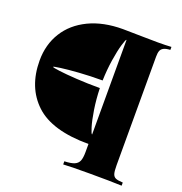

<svg xmlns="http://www.w3.org/2000/svg" viewBox="-154 -843 1098 1158"><g transform="rotate(20 395.0 -264.0)"><path d="M560.5 -707Q666 -705.6 662.1 -705.6Q713.4 -705.6 749.5 -708V-689Q721.7 -687.5 707.3 -679.9Q692.9 -672.4 687.7 -658.7Q682.6 -645 682.6 -621.1V75.2Q682.6 113.3 687.7 130.1Q692.9 147 707 153.3Q721.2 159.7 753.4 161.1V181.2Q683.1 178.2 546.4 178.2Q432.6 178.2 378.4 181.2V161.1Q420.9 159.7 442.1 150.6Q463.4 141.6 471.4 122.1Q479.5 102.5 479.5 64.9V13.2Q244.6 13.2 137.5 -87.4Q30.3 -188 30.3 -359.9Q30.3 -461.9 79.3 -541Q128.4 -620.1 220.7 -664.6Q313 -709 438.5 -709Q483.4 -709 560.5 -707ZM428.7 -376Q350.1 -376 279.5 -371.1Q209 -366.2 164.3 -360.1Q119.6 -354 119.6 -351.1Q119.6 -347.2 163.3 -341.6Q207 -335.9 278.1 -331.5Q349.1 -327.1 428.7 -327.1Q430.7 -255.4 440.7 -191.4Q450.7 -127.4 462.9 -87.6Q475.1 -47.9 480.5 -47.9V-655.8Q475.1 -655.8 462.9 -614.7Q450.7 -573.7 440.7 -509.5Q430.7 -445.3 428.7 -376Z"/></g></svg>

Font: TypoPRO Playfair Display SC
Style: Regular
Weight: 900
Designer: Claus Eggers Sørensen
Foundry: Claus Eggers Sørensen
Version: Version 1.004;PS 001.004;hotconv 1.0.70;makeotf.lib2.5.58329